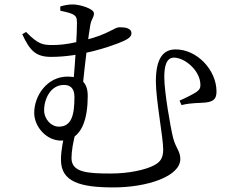

<svg xmlns="http://www.w3.org/2000/svg" viewBox="-20 -787 1040 855"><path d="M96.2 -644.7 79.1 -634.5C112.8 -562.1 138.6 -533.7 207.7 -533.7C344.3 -533.7 474.7 -582.4 506.6 -594.4C543.8 -609.3 565.3 -620 565.3 -638.4C565.3 -663.7 533.9 -665.6 511.6 -665.6C488.9 -665.6 463.8 -634.3 357.1 -608C318.8 -598.4 268 -586.5 215.5 -586.5C171.7 -586.5 150.5 -588.7 96.2 -644.7ZM248.6 -739.3C264.1 -735.9 288.6 -731 302.2 -724.4C319.1 -716 322.7 -708 322.7 -685.4C323.5 -643.5 314.6 -508.8 306.9 -422L347.9 -399.6C357.7 -501.1 374.9 -635.8 382.2 -676.1C387.6 -705 398.3 -707.7 398.3 -727.9C398.3 -748.2 335.5 -767.2 304.9 -767.2C285.7 -767.2 269.5 -764.3 248.4 -758.2C248.4 -757.2 248.6 -743.3 248.6 -739.3ZM370.7 -360.3C370.7 -425.6 333.7 -445.9 280.6 -445.9C190.6 -445.9 132.4 -361.8 132.4 -284.4C132.4 -222.6 186.6 -160.9 252 -160.9C348.4 -160.9 370.7 -264.7 370.7 -360.3ZM311.5 -355.6C311.5 -274.8 298.8 -223 242 -223C207.6 -223 176.5 -256.2 176.5 -296.5C176.5 -346.2 205.2 -408.8 264.7 -408.8C293.2 -408.8 311.5 -393.4 311.5 -355.6ZM319.7 -206.7 270.1 -205.9C262 -160.4 251.5 -122.2 251.5 -74.9C251.5 23.6 338.8 47.6 485.3 47.6C636.2 47.6 782.9 -1.6 782.9 -78.8C782.9 -114.2 764.5 -123.2 750.8 -173.2C739.5 -218.5 711.6 -377.6 711.6 -442.9C711.6 -494.7 721.5 -529.7 754.6 -530.5C804.8 -529.7 872.4 -471.3 872.4 -409.1C872.4 -395.9 870 -388.7 856 -378.3C841 -367.9 805.9 -350.3 779.5 -338.9L788.3 -319C833.8 -330.2 865.3 -327.2 894.4 -330.4C931.2 -334.3 944.1 -346.7 944.1 -379.6C944.1 -475.2 857.5 -567 762.3 -567C704.7 -567 674.1 -524.4 674.1 -423.4C674.1 -344.3 706.8 -172.8 706.8 -121.8C706.8 -80.2 691.7 -64.5 665.8 -50.8C629.6 -31.2 554.7 -14.3 473.2 -14.3C369.9 -14.3 298.4 -19 298.4 -83.1C298.4 -111.9 305.3 -157.8 319.7 -206.7Z"/></svg>

Font: Source Han Serif CN VF
Style: Regular
Weight: 250
Designer: Ryoko NISHIZUKA 西塚涼子 (kana & ideographs); Frank Grießhammer (Latin, Greek & Cyrillic); Wenlong ZHANG 张文龙 (bopomofo); San
Foundry: Adobe
Version: Version 2.002;hotconv 1.1.0;makeotfexe 2.6.0